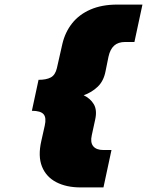

<svg xmlns="http://www.w3.org/2000/svg" viewBox="-20 -718 690 837"><path d="M331 99Q269 99 225 76Q181 53 163 8Q145 -37 160 -103L175 -170Q183 -205 170 -220Q157 -235 119 -235L148 -370Q182 -370 201.5 -380.5Q221 -391 228 -421L252 -527Q264 -578 294.5 -616.5Q325 -655 374.5 -676.5Q424 -698 491 -698H601L566 -535H526Q495 -535 477.5 -519Q460 -503 453 -471L440 -407Q432 -365 406 -340Q380 -315 343 -302Q306 -289 263 -283L274 -326Q313 -318 343.5 -303.5Q374 -289 389 -263.5Q404 -238 395 -197L380 -128Q373 -97 386.5 -80.5Q400 -64 431 -64H466L431 99Z"/></svg>

Font: Azeret Mono Thin Black
Style: Italic
Weight: 900
Italic angle: -12°
Version: Version 1.002